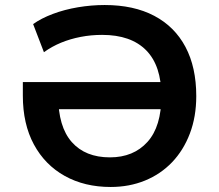

<svg xmlns="http://www.w3.org/2000/svg" viewBox="-20 -735 873 765"><path d="M421 10Q317 10 238 -34Q159 -78 115 -159.5Q71 -241 71 -354V-408H680V-300H168L212 -352Q212 -230 266 -169Q320 -108 418 -108Q512 -108 567.5 -169.5Q623 -231 623 -352Q623 -473 562.5 -534.5Q502 -596 387 -596Q343 -596 301.5 -588Q260 -580 223.5 -565Q187 -550 155 -527L112 -639Q144 -662 190.5 -679.5Q237 -697 290.5 -706Q344 -715 397 -715Q513 -715 594.5 -672Q676 -629 719 -548Q762 -467 762 -352Q762 -270 736.5 -203Q711 -136 665.5 -88.5Q620 -41 557.5 -15.5Q495 10 421 10Z"/></svg>

Font: Nunito Sans 7pt
Style: Bold
Weight: 700
Designer: Vernon Adams
Foundry: Vernon Adams
Version: Version 3.101;gftools[0.9.27]